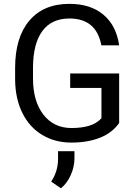

<svg xmlns="http://www.w3.org/2000/svg" viewBox="-20 -741 721 1011"><path d="M607.4 -93.3Q571.3 -41.5 506.6 -15.9Q441.9 9.8 356 9.8Q269 9.8 201.7 -31Q134.3 -71.8 97.4 -147Q60.5 -222.2 59.6 -321.3V-383.3Q59.6 -543.9 134.5 -632.3Q209.5 -720.7 345.2 -720.7Q456.5 -720.7 524.4 -663.8Q592.3 -606.9 607.4 -502.4H513.7Q487.3 -643.6 345.7 -643.6Q251.5 -643.6 202.9 -577.4Q154.3 -511.2 153.8 -385.7V-327.6Q153.8 -208 208.5 -137.5Q263.2 -66.9 356.4 -66.9Q409.2 -66.9 448.7 -78.6Q488.3 -90.3 514.2 -118.2V-277.8H349.6V-354H607.4ZM300.8 250.5 249.5 215.3Q284.7 162.1 285.6 100.1V55.2H372.1V92.3Q372.1 136.7 352.8 180.4Q333.5 224.1 300.8 250.5Z"/></svg>

Font: RobotoInd
Style: Regular
Weight: 400
Designer: Google
Version: Version 2.001101; 2014